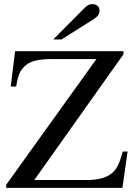

<svg xmlns="http://www.w3.org/2000/svg" viewBox="-20 -910 652 930"><path d="M598 -176H575C557 -117 548 -89 515 -66C490 -48 454 -38 398 -38H146L578 -647V-662H53L32 -491H58C68 -546 74 -563 99 -589C123 -613 162 -624 233 -624H447L10 -15V0H573ZM238 -719H278L432 -816C453 -829 462 -842 462 -858C462 -878 449 -890 427 -890C412 -890 403 -885 385 -867Z"/></svg>

Font: XITS
Style: Regular
Weight: 400
Designer: MicroPress Inc., with final additions and corrections provided by Coen Hoffman, Elsevier (retired)
Version: Version 1.302